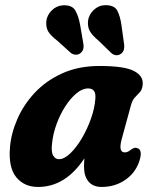

<svg xmlns="http://www.w3.org/2000/svg" viewBox="-20 -730 606 761"><path d="M462.5 -179Q448 -126 474.5 -126Q482.5 -126 488.5 -129.5Q494.5 -133 502.5 -139Q514 -147 523.5 -143Q548 -137 531 -87.5Q514.5 -42 474.2 -15.5Q434 11 383 11Q349 11 331 -10.2Q313 -31.5 313 -69.5Q313 -86.5 314.5 -102.5Q239.5 11 131 11Q76 11 44.5 -27.5Q13 -66 19.5 -145.5Q24 -201.5 48.8 -258.2Q73.5 -315 118.2 -362.8Q163 -410.5 227.2 -439.5Q291.5 -468.5 374.5 -468.5Q473 -468.5 511.2 -448.5Q549.5 -428.5 545.5 -393.5Q543.5 -374.5 534.2 -364.5Q525 -354.5 515 -344.2Q505 -334 499.5 -314.5ZM186.5 -163Q182 -129 190.5 -114Q199 -99 213 -99Q234.5 -99 258.5 -122Q282.5 -145 304 -181.2Q325.5 -217.5 340.5 -259.5Q355.5 -301.5 358 -339.5Q361.5 -379.5 329.5 -379.5Q306.5 -379.5 283 -360Q259.5 -340.5 239 -308.8Q218.5 -277 204.5 -239Q190.5 -201 186.5 -163ZM461.5 -629.5 472 -554Q473.5 -542.5 470.8 -532.8Q468 -523 459 -516.5Q449.5 -510 439.5 -511.2Q429.5 -512.5 422 -519L371 -568.5Q344.5 -590.5 335.5 -607.8Q326.5 -625 329 -648.5Q332.5 -672.5 351.8 -690.8Q371 -709 397 -709.5Q433 -710 444.8 -688Q456.5 -666 461.5 -629.5ZM297.5 -631.5 310.5 -556.5Q312.5 -545.5 310 -535.8Q307.5 -526 298.5 -519Q289.5 -512.5 279.2 -513.2Q269 -514 261 -520L208.5 -567.5Q181 -588.5 171.2 -605.2Q161.5 -622 163.5 -645.5Q166 -669.5 184.5 -688.2Q203 -707 229.5 -709Q265.5 -710.5 278.2 -689Q291 -667.5 297.5 -631.5Z"/></svg>

Font: Fraunces 72pt S100
Style: Bold Italic
Weight: 700
Italic angle: -16°
Version: Version 1.000; ttfautohint (v1.8.3)